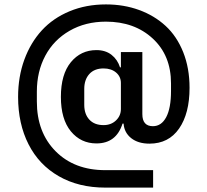

<svg xmlns="http://www.w3.org/2000/svg" viewBox="-20 -729 939 870"><path d="M457 121.1Q336.4 121.1 246.6 69.6Q156.7 18.1 109.4 -75Q62 -168 62 -290Q62 -381.3 90.3 -458.7Q118.7 -536.1 169.7 -591.6Q220.7 -647 295.4 -678Q370.1 -709 460 -709Q541 -709 610.1 -683.8Q679.2 -658.7 730.2 -611.8Q781.2 -564.9 810.1 -492.7Q838.9 -420.4 838.9 -331.1Q838.9 -214.8 791.5 -146.5Q744.1 -78.1 657.2 -78.1Q606 -78.1 574.5 -103Q543 -127.9 540 -168.9H535.2Q506.8 -79.1 417 -79.1Q346.2 -79.1 301 -134Q255.9 -189 255.9 -290Q255.9 -392.1 301 -447Q346.2 -502 417 -502Q458 -502 485.4 -480.5Q512.7 -459 523.9 -423.8H527.8V-493.2H625V-211.9Q625 -157.2 672.9 -157.2Q711.4 -157.2 733.2 -198.2Q754.9 -239.3 754.9 -316.9V-351.1Q754.9 -478 672.1 -554.4Q589.4 -630.9 460 -630.9Q367.2 -630.9 295.4 -589.6Q223.6 -548.3 185.3 -476.6Q147 -404.8 147 -314V-269Q147 -129.4 231.9 -43.7Q316.9 42 457 42H673.8V121.1ZM449.2 -162.1Q483.4 -162.1 505.6 -183.3Q527.8 -204.6 527.8 -234.9V-353Q527.8 -381.8 505.9 -400.4Q483.9 -418.9 449.2 -418.9Q407.7 -418.9 384.8 -393.6Q361.8 -368.2 361.8 -326.2V-253.9Q361.8 -211.9 384.8 -187Q407.7 -162.1 449.2 -162.1Z"/></svg>

Font: Anuphan SemiBold
Style: Bold
Weight: 600
Designer: Mike Abbink, Paul van der Laan, Pieter van Rosmalen, Mint Tantisuwanna
Foundry: Bold Monday; Cadson Demak
Version: Version 3.002;hotconv 1.0.109;makeotfexe 2.5.65596